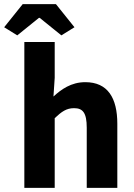

<svg xmlns="http://www.w3.org/2000/svg" viewBox="-52 -903 643 923"><path d="M57 -883 -32 -772 31 -733 135 -817H139L243 -733L306 -772L217 -883ZM65 -701V0H211V-335C244 -366 267 -383 304 -383C346 -383 365 -361 365 -289V0H512V-308C512 -432 466 -508 358 -508C290 -508 242 -473 205 -439L211 -529V-701Z"/></svg>

Font: Cambridge Sans Bold
Style: Regular
Weight: 700
Version: Version 2.020;PS 002.020;hotconv 1.0.88;makeotf.lib2.5.64775